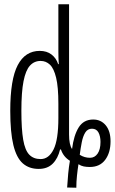

<svg xmlns="http://www.w3.org/2000/svg" viewBox="-20 -780 540 898"><path d="M294 97Q296 64 299 32Q302 0 307 -28Q276 -47 265 -81H261Q251 -39 226.5 -14.5Q202 10 161 10Q116 10 86.5 -16Q57 -42 42.5 -101.5Q28 -161 28 -262Q28 -409 63 -475.5Q98 -542 166 -542Q199 -542 221 -525Q243 -508 252 -480H255Q254 -494 253.5 -508Q253 -522 253 -538V-760H303V-151Q303 -103 317 -83Q325 -147 348 -184Q371 -221 416 -221Q452 -221 474.5 -194Q497 -167 497 -119Q497 -66 472 -32.5Q447 1 400 1Q385 1 372 -1.5Q359 -4 347 -12Q343 13 340 41.5Q337 70 337 98ZM170 -36Q208 -36 230.5 -81Q253 -126 253 -228V-295Q253 -373 242.5 -416.5Q232 -460 213.5 -477.5Q195 -495 170 -495Q140 -495 120 -473Q100 -451 90 -400Q80 -349 80 -262Q80 -176 88.5 -126.5Q97 -77 117 -56.5Q137 -36 170 -36ZM401 -42Q423 -42 436.5 -61.5Q450 -81 450 -116Q450 -143 440.5 -160.5Q431 -178 410 -178Q390 -178 379 -160.5Q368 -143 362.5 -115Q357 -87 353 -56Q375 -42 401 -42Z"/></svg>

Font: Noto Sans Mono ExtraCondensed Light
Style: Regular
Weight: 300
Width: 2
Designer: Monotype Design Team
Foundry: Monotype Imaging Inc.
Version: Version 2.014; ttfautohint (v1.8.4.7-5d5b)